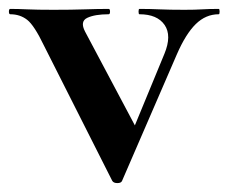

<svg xmlns="http://www.w3.org/2000/svg" viewBox="-37 -406 513 431"><path d="M454 -386Q456 -386 456 -380Q456 -374 454 -374Q425 -374 402.5 -352Q380 -330 360 -284L237 0Q235 5 226.5 5Q218 5 215 0L62 -303Q40 -349 24 -361.5Q8 -374 -14 -374Q-17 -374 -17 -380Q-17 -386 -14 -386Q3 -386 24.5 -385Q46 -384 83 -384Q124 -384 153 -385Q182 -386 207 -386Q210 -386 210 -380Q210 -374 207 -374Q176 -374 159 -366Q142 -358 154 -335L274 -109L223 -21L332 -285Q349 -326 332.5 -350Q316 -374 276 -374Q274 -374 274 -380Q274 -386 276 -386Q300 -386 321.5 -385Q343 -384 377 -384Q401 -384 416.5 -385Q432 -386 454 -386Z"/></svg>

Font: Cormorant Light
Style: Bold
Weight: 700
Version: Version 4.000